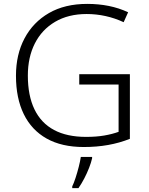

<svg xmlns="http://www.w3.org/2000/svg" viewBox="-20 -745 764 986"><path d="M387 -364H647V-32Q594 -11 535.5 -0.5Q477 10 410 10Q297 10 219.5 -33.5Q142 -77 102 -159Q62 -241 62 -356Q62 -465 106 -548Q150 -631 231.5 -678Q313 -725 428 -725Q486 -725 538.5 -714.5Q591 -704 638 -682L615 -631Q570 -652 522 -662.5Q474 -673 425 -673Q331 -673 263 -633Q195 -593 159 -522Q123 -451 123 -357Q123 -254 157 -183.5Q191 -113 257.5 -77.5Q324 -42 422 -42Q474 -42 515 -49Q556 -56 589 -68V-311H387ZM453 68Q448 90 437.5 117Q427 144 413 171Q399 198 383 221H351V212Q359 196 368 168.5Q377 141 384.5 111.5Q392 82 395 61H453Z"/></svg>

Font: Noto Sans Devanagari Light
Style: Regular
Weight: 300
Version: Version 2.003